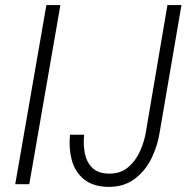

<svg xmlns="http://www.w3.org/2000/svg" viewBox="-20 -731 745 762"><path d="M219.7 -710.9 96.2 0H40.5L164.1 -710.9ZM559.6 -210.9 644.5 -710.9H700.2L614.7 -211.9Q606.9 -155.8 581.8 -103.8Q556.6 -51.8 512.9 -19.8Q469.2 12.2 405.3 10.7Q345.7 8.3 311.3 -21Q276.9 -50.3 264.6 -96.9Q252.4 -143.6 257.8 -196.3H314Q310.1 -160.2 316.2 -125.2Q322.3 -90.3 344.5 -66.9Q366.7 -43.5 409.7 -42Q456.5 -40.5 487.5 -66.4Q518.6 -92.3 536.1 -131.8Q553.7 -171.4 559.6 -210.9Z"/></svg>

Font: Roboto Condensed Light
Style: Italic
Weight: 300
Italic angle: -12°
Designer: Christian Robertson
Foundry: Google
Version: Version 3.0; 2020